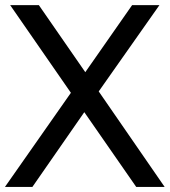

<svg xmlns="http://www.w3.org/2000/svg" viewBox="-20 -735 668 755"><path d="M-0.5 0 258.8 -370.1 20 -714.8H132.8L315.4 -451.2L499.5 -714.8H606.9L368.2 -375.5L627.4 0H515.6L311.5 -293.9L107.4 0Z"/></svg>

Font: Pontano Sans Medium
Style: Regular
Weight: 500
Designer: Vernon Adams
Foundry: Vernon Adams
Version: Version 2.001